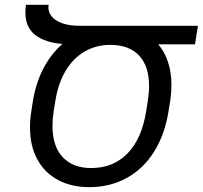

<svg xmlns="http://www.w3.org/2000/svg" viewBox="-20 -770 845 800"><path d="M792.5 -585.4H639.2Q666 -554.2 680.2 -511.2Q694.3 -468.3 694.3 -416Q694.3 -384.3 689.5 -352.1L682.1 -305.7Q666.5 -208.5 621.6 -137.2Q576.7 -65.9 507.3 -28.1Q438 9.8 352.1 9.8Q277.8 9.8 221.9 -20Q166 -49.8 135.5 -106Q105 -162.1 105 -239.3Q105 -273.4 110.4 -305.7L116.7 -346.7Q128.9 -423.3 160.6 -484.4Q192.4 -545.4 240.2 -586.9Q168.9 -592.3 127.4 -623.8Q85.9 -655.3 85.9 -717.8Q85.9 -735.8 88.4 -750H182.6Q181.6 -743.2 181.6 -739.7Q181.6 -717.3 197 -699.7Q212.4 -682.1 241.5 -672.4Q270.5 -662.6 310.1 -662.6H804.7ZM601.1 -411.1Q601.1 -494.6 559.3 -538.8Q517.6 -583 439.9 -583Q381.3 -583 333.7 -555.9Q286.1 -528.8 254.2 -476.1Q222.2 -423.3 210.4 -348.1L203.6 -306.2Q198.7 -275.4 198.7 -245.6Q198.7 -160.6 241.2 -115.2Q283.7 -69.8 359.9 -69.8Q452.1 -69.8 511.5 -130.9Q570.8 -191.9 588.9 -306.2L595.7 -348.1Q601.1 -383.3 601.1 -411.1Z"/></svg>

Font: Mardoto
Style: Italic
Weight: 400
Italic angle: -12°
Designer: Christian Robertson, Vahan Hovhannisyan
Foundry: Google
Version: Version 1.000